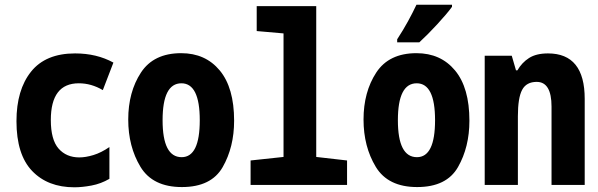

<svg xmlns="http://www.w3.org/2000/svg" viewBox="-20 -786 2540 816"><path d="M445 -26V-161Q410 -137 377 -127Q344 -117 317 -117Q262 -117 229 -154.5Q196 -192 196 -276Q196 -432 315 -432Q368 -432 417 -403L462 -520Q391 -559 299 -559Q174 -559 112 -481.5Q50 -404 50 -271Q50 -129 116.5 -59.5Q183 10 296 10Q329 10 369 2.5Q409 -5 445 -26Z M975 -273Q975 -413 914 -486.5Q853 -560 750 -560Q633 -560 579 -477.5Q525 -395 525 -278Q525 -163 577 -77Q629 9 753 9Q878 9 926.5 -76Q975 -161 975 -273ZM671 -275Q671 -432 751 -432Q829 -432 829 -275Q829 -118 752 -118Q671 -118 671 -275Z M1455 0V-104L1324 -119V-760H1071V-654L1185 -644V-119L1045 -104V0Z M1762 -606Q1797 -638 1838.5 -683Q1880 -728 1901 -757V-766H1750Q1734 -732 1714 -695.5Q1694 -659 1668 -619V-606ZM1975 -273Q1975 -413 1914 -486.5Q1853 -560 1750 -560Q1633 -560 1579 -477.5Q1525 -395 1525 -278Q1525 -163 1577 -77Q1629 9 1753 9Q1878 9 1926.5 -76Q1975 -161 1975 -273ZM1671 -275Q1671 -432 1751 -432Q1829 -432 1829 -275Q1829 -118 1752 -118Q1671 -118 1671 -275Z M2181 0V-292Q2181 -370 2199 -404Q2217 -438 2261 -438Q2324 -438 2324 -333V0H2465V-366Q2465 -559 2309 -559Q2259 -559 2228.5 -539.5Q2198 -520 2179 -487H2173L2155 -549H2040V0Z"/></svg>

Font: Noto Sans Mono UI Condensed ExtraBold
Style: Regular
Weight: 800
Width: 3
Designer: Monotype Design team
Foundry: Monotype Imaging Inc.
Version: 1.000